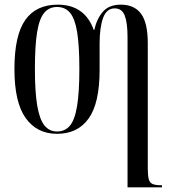

<svg xmlns="http://www.w3.org/2000/svg" viewBox="-20 -565 735 825"><path d="M528 -405Q528 -467 516 -498Q504 -529 473 -529Q438 -529 423 -488Q408 -447 408 -377V-264Q408 -122 361 -56Q314 10 225 10Q139 10 90.5 -57.5Q42 -125 42 -268Q42 -413 88.5 -479Q135 -545 228 -545Q344 -545 383 -436H385Q396 -485 422.5 -515Q449 -545 499 -545Q557 -545 586 -506Q615 -467 615 -379V157Q615 188 619 204Q623 220 635.5 225.5Q648 231 673 231H676V240H528ZM225 0Q259 0 280 -24.5Q301 -49 311 -108Q321 -167 321 -269Q321 -369 311.5 -427Q302 -485 281 -510Q260 -535 225 -535Q191 -535 170 -510Q149 -485 139.5 -427Q130 -369 130 -269Q130 -170 140 -111Q150 -52 171 -26Q192 0 225 0Z"/></svg>

Font: Noto Serif Display ExtraCondensed
Style: Regular
Weight: 400
Width: 2
Designer: Monotype Design Team
Foundry: Monotype Imaging Inc.
Version: Version 2.009